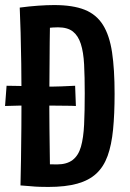

<svg xmlns="http://www.w3.org/2000/svg" viewBox="-22 -728 512 759"><path d="M-2 -309 4 -389Q16 -389 38.5 -388.5Q61 -388 89.5 -387.5Q118 -387 150 -386Q184 -385 219.5 -386.5Q255 -388 275 -389L278 -309Q262 -310 238 -310Q214 -310 189.5 -310.5Q165 -311 144 -311Q92 -311 53.5 -310.5Q15 -310 -2 -309ZM169 11Q154 11 135.5 10.5Q117 10 97.5 8Q78 6 59 5L111 -86Q127 -83 143.5 -81Q160 -79 176 -78.5Q192 -78 203 -78Q242 -78 265 -95.5Q288 -113 298 -148Q308 -183 310.5 -235.5Q313 -288 313 -359Q313 -424 310.5 -473Q308 -522 297.5 -554.5Q287 -587 266 -603.5Q245 -620 207 -620Q188 -620 162 -617Q136 -614 108 -608L56 -698Q93 -703 128.5 -705.5Q164 -708 192 -708Q266 -708 312.5 -689.5Q359 -671 385 -629.5Q411 -588 421 -521Q431 -454 431 -357Q431 -277 425 -216Q419 -155 403.5 -112Q388 -69 359 -42Q330 -15 283.5 -2Q237 11 169 11ZM59 5Q60 -36 61 -97Q62 -158 62.5 -226Q63 -294 63 -355Q63 -413 62 -477Q61 -541 59.5 -599.5Q58 -658 56 -698L176 -691Q176 -662 175.5 -629Q175 -596 174.5 -560.5Q174 -525 174 -489.5Q174 -454 173.5 -419.5Q173 -385 173 -354Q173 -329 173 -295Q173 -261 173.5 -222Q174 -183 174.5 -143Q175 -103 175.5 -65.5Q176 -28 177 4Z"/></svg>

Font: Truculenta
Style: Bold
Weight: 700
Designer: Ivan Castro, Eva Sanz & Omnibus-Type Team
Foundry: Omnibus-Type
Version: Version 1.002